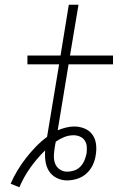

<svg xmlns="http://www.w3.org/2000/svg" viewBox="-20 -755 540 812"><path d="M62 37 25 22Q37 -6 53.5 -33.5Q70 -61 89.5 -86Q109 -111 131 -134Q153 -157 179 -176L230 -483H96V-520H236L271 -735H312L276 -520H458V-483H270L224 -204Q241 -211 258.5 -215.5Q276 -220 294 -220Q317 -220 337.5 -211.5Q358 -203 370.5 -186Q383 -169 386 -146Q389 -123 385 -100Q385 -100 385 -100Q385 -100 385 -100Q382 -78 372.5 -57.5Q363 -37 346 -21.5Q329 -6 307 1Q285 8 264 8Q240 8 219.5 -2.5Q199 -13 187.5 -31Q176 -49 172.5 -72Q169 -95 171 -119Q136 -85 108 -45.5Q80 -6 62 37ZM264 -29Q279 -29 294 -34Q309 -39 320 -50.5Q331 -62 337 -76.5Q343 -91 346 -106Q348 -120 347 -134.5Q346 -149 338.5 -160.5Q331 -172 318 -177.5Q305 -183 291 -183Q271 -183 252 -175.5Q233 -168 216 -156Q215 -151 214 -146Q213 -141 212 -135Q209 -117 208 -99Q207 -81 212.5 -65Q218 -49 232 -39Q246 -29 264 -29Z"/></svg>

Font: Iosevka SS04 XLt Obl
Style: Regular
Weight: 200
Italic angle: -9°
Monospace: yes
Designer: Belleve Invis
Foundry: Belleve Invis
Version: Version 19.0.0; ttfautohint (v1.8.4)